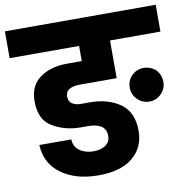

<svg xmlns="http://www.w3.org/2000/svg" viewBox="-101 -821 903 923"><g transform="rotate(-10 351.0 -360.0)"><path d="M-17 -740C-17 -740 -17 -609 -17 -609C-17 -609 322 -609 322 -609C322 -609 322 -535 322 -535C322 -535 248 -535 248 -535C248 -535 248 -535 248 -535C195 -535 151 -522 117 -497C82 -472 65 -434 65 -384C65 -384 65 -384 65 -384C65 -323 85 -281 125 -258C165 -234 211 -222 262 -222C262 -222 298 -222 298 -222C298 -222 298 -222 298 -222C325 -222 346 -217 362 -207C377 -196 385 -180 385 -159C385 -159 385 -159 385 -159C385 -140 378 -126 364 -115C349 -104 329 -98 303 -98C303 -98 303 -98 303 -98C276 -98 253 -105 235 -118C217 -131 208 -149 207 -173C207 -173 51 -173 51 -173C51 -173 51 -173 51 -173C54 -112 79 -65 126 -31C173 3 233 20 308 20C308 20 308 20 308 20C379 20 435 4 474 -28C513 -60 533 -103 533 -158C533 -158 533 -158 533 -158C533 -219 513 -263 474 -291C434 -319 385 -333 327 -333C327 -333 282 -333 282 -333C282 -333 282 -333 282 -333C265 -333 251 -337 240 -344C229 -351 223 -363 223 -379C223 -379 223 -379 223 -379C223 -395 229 -407 242 -414C254 -421 269 -425 288 -425C288 -425 473 -425 473 -425C473 -425 473 -609 473 -609C473 -609 719 -609 719 -609C719 -609 719 -740 719 -740C719 -740 -17 -740 -17 -740ZM609 -451C609 -451 609 -451 609 -451C586 -451 567 -443 551 -428C535 -412 527 -392 527 -369C527 -369 527 -369 527 -369C527 -346 535 -327 551 -311C567 -295 586 -287 609 -287C609 -287 609 -287 609 -287C632 -287 651 -295 667 -311C683 -327 691 -346 691 -369C691 -369 691 -369 691 -369C691 -392 683 -412 668 -428C652 -443 632 -451 609 -451Z"/></g></svg>

Font: Girnar Poppins
Style: Bold
Weight: 500
Designer: Ninad Kale (Devanagari), Jonny Pinhorn (Latin)
Foundry: Indian Type Foundry
Version: ""